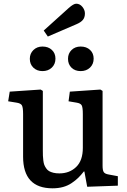

<svg xmlns="http://www.w3.org/2000/svg" viewBox="-20 -997 680 1031"><path d="M236.8 -800.8 214.8 -833 349.1 -954.1Q375 -977.1 389.2 -977.1Q408.7 -977.1 422.4 -960.2Q436 -943.4 436 -924.8Q436 -903.3 425 -890.1Q414.1 -877 391.1 -867.2ZM208 -615.2Q178.7 -615.2 159.4 -633.5Q140.1 -651.9 140.1 -681.2Q140.1 -709.5 159.4 -728.3Q178.7 -747.1 208 -747.1Q239.3 -747.1 258.5 -729Q277.8 -710.9 277.8 -682.1Q277.8 -652.8 258.3 -634Q238.8 -615.2 208 -615.2ZM413.1 -615.2Q382.8 -615.2 364 -633.5Q345.2 -651.9 345.2 -681.2Q345.2 -710 364.3 -728.5Q383.3 -747.1 413.1 -747.1Q444.3 -747.1 463.6 -729Q482.9 -710.9 482.9 -682.1Q482.9 -652.8 463.4 -634Q443.8 -615.2 413.1 -615.2ZM262.2 14.2Q104 14.2 104 -155.8V-384.8Q104 -418.9 97.9 -430.7Q91.8 -442.4 68.8 -445.8L23.9 -453.1L32.2 -504.9L198.2 -516.1L210 -508.8V-189.9Q210 -171.9 210.4 -161.1Q210.9 -150.4 212.6 -135.5Q214.4 -120.6 217.8 -111.8Q221.2 -103 227.8 -93.3Q234.4 -83.5 243.7 -78.1Q252.9 -72.8 266.8 -69.3Q280.8 -65.9 298.8 -65.9Q353 -65.9 388.9 -100.3Q424.8 -134.8 424.8 -203.1V-384.8Q424.8 -419.4 418.9 -430.9Q413.1 -442.4 391.1 -445.8L348.1 -453.1L355 -504.9L519 -516.1L530.8 -508.8V-106.9Q530.8 -83 536.9 -73.2Q543 -63.5 563 -60.1L612.8 -50.8V0L448.2 5.9L433.1 -76.2H430.2Q414.6 -56.2 399.9 -42Q385.3 -27.8 364.7 -13.9Q344.2 0 318.6 7.1Q293 14.2 262.2 14.2Z"/></svg>

Font: Literata Book Medium
Style: Regular
Weight: 500
Designer: Latin by Veronika Burian and Jose Scaglione. Greek by Irene Vlachou. Cyrillic by Vera Evstafieva
Foundry: TypeTogether
Version: Version 2.003;PS 002.003;hotconv 1.0.88;makeotf.lib2.5.64775